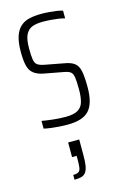

<svg xmlns="http://www.w3.org/2000/svg" viewBox="-120 -571 566 887"><g transform="rotate(-15 163.0 -128.0)"><path d="M157 8Q137 8 116 6.5Q95 5 76.5 2.5Q58 0 45 -3V-40Q57 -38 70 -36Q83 -34 97.5 -32.5Q112 -31 127.5 -30Q143 -29 158 -29Q197 -29 217 -41Q237 -53 243.5 -77Q250 -101 250 -134Q250 -174 247 -193.5Q244 -213 234 -220.5Q224 -228 200 -232L109 -249Q80 -255 63.5 -268.5Q47 -282 41 -307Q35 -332 35 -372Q35 -418 44.5 -446.5Q54 -475 72 -491Q90 -507 115.5 -512.5Q141 -518 172 -518Q190 -518 209 -516.5Q228 -515 245 -512.5Q262 -510 273 -506V-469Q261 -473 244 -475.5Q227 -478 208 -479.5Q189 -481 168 -481Q139 -481 118.5 -473.5Q98 -466 87 -444Q76 -422 76 -379Q76 -344 79 -325Q82 -306 93 -298.5Q104 -291 125 -287L215 -270Q247 -265 263.5 -252Q280 -239 285.5 -212Q291 -185 291 -135Q291 -97 283.5 -69.5Q276 -42 260.5 -25Q245 -8 219 0Q193 8 157 8ZM122 262V239Q140 239 148 233.5Q156 228 158 214Q160 200 160 176V158H138V88H191V165Q191 194 188 212.5Q185 231 177.5 242.5Q170 254 156.5 258Q143 262 122 262Z"/></g></svg>

Font: Saira ExtraCondensed ExtraLight
Style: Regular
Weight: 250
Width: 2
Designer: Hector Gatti with collaboration of the Omnibus-Type team
Foundry: Omnibus-Type
Version: Version 1.101